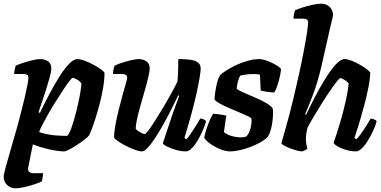

<svg xmlns="http://www.w3.org/2000/svg" viewBox="-38 -820 2063 1040"><path d="M46 200Q19 200 0.5 182Q-18 164 -18 138Q-18 126 -7.5 86.5Q3 47 19.5 -8.5Q36 -64 53 -125Q64 -166 75.5 -209.5Q87 -253 96 -292Q105 -331 110.5 -359.5Q116 -388 116 -399Q116 -409 110 -414Q104 -419 87 -419H39Q39 -431 42 -444Q45 -457 47 -464Q61 -471 87 -479.5Q113 -488 139 -494Q165 -500 178 -500Q205 -500 222.5 -487.5Q240 -475 240 -449Q240 -434 231.5 -402.5Q223 -371 211.5 -334.5Q200 -298 188.5 -265Q177 -232 171 -213L178 -208Q199 -252 225 -302Q251 -352 279 -397.5Q307 -443 333.5 -471.5Q360 -500 382 -500Q397 -500 421 -491Q445 -482 469 -469Q493 -456 510 -443.5Q527 -431 528 -425Q528 -388 520.5 -344Q513 -300 501.5 -256.5Q490 -213 478 -175.5Q466 -138 456.5 -114Q447 -90 444 -86Q439 -79 421 -65Q403 -51 380.5 -36Q358 -21 338 -10.5Q318 0 309 0Q278 0 231 -10.5Q184 -21 140 -38L116 81Q111 102 119 110Q127 118 143 118H195Q195 130 192.5 143Q190 156 188 163Q174 170 148 178.5Q122 187 93.5 193.5Q65 200 46 200ZM326 -84Q337 -95 347.5 -123.5Q358 -152 368 -189Q378 -226 386 -262.5Q394 -299 398.5 -328Q403 -357 403 -368Q395 -380 379.5 -389Q364 -398 355 -398Q351 -398 337 -379.5Q323 -361 303 -331Q283 -301 261.5 -266.5Q240 -232 221 -198.5Q202 -165 189 -139.5Q176 -114 174 -104Q221 -90 258 -87Q295 -84 326 -84Z M731 0Q716 0 691.5 -9Q667 -18 642 -31Q617 -44 599.5 -56.5Q582 -69 580 -75Q580 -105 587.5 -145Q595 -185 605.5 -227Q616 -269 626 -305.5Q636 -342 643.5 -367.5Q651 -393 651 -400Q651 -419 622 -419H574Q574 -431 577 -444Q580 -457 582 -464Q595 -471 621 -479.5Q647 -488 673 -494Q699 -500 713 -500Q738 -500 755.5 -487.5Q773 -475 773 -451Q773 -435 765.5 -403Q758 -371 746.5 -331Q735 -291 723.5 -250.5Q712 -210 704.5 -175.5Q697 -141 697 -122Q706 -112 722 -103Q738 -94 746 -94Q752 -94 768 -116Q784 -138 806 -172.5Q828 -207 851 -246Q874 -285 893.5 -320.5Q913 -356 923 -378Q926 -404 927 -439Q928 -474 928 -500Q1001 -500 1025 -487.5Q1049 -475 1049 -449Q1049 -419 1028 -321Q1007 -223 961 -73L972 -66Q982 -76 995.5 -96Q1009 -116 1023 -138.5Q1037 -161 1047 -178Q1056 -178 1066 -173Q1076 -168 1078 -163Q1073 -142 1061 -114.5Q1049 -87 1033.5 -60.5Q1018 -34 1001 -17Q984 0 970 0Q943 0 915 -8Q887 -16 866.5 -26.5Q846 -37 844 -44L893 -191Q904 -223 915.5 -254Q927 -285 933 -301L928 -304Q911 -270 890.5 -229Q870 -188 847.5 -147.5Q825 -107 803 -73.5Q781 -40 762.5 -20Q744 0 731 0Z M1208 0Q1182 0 1151 -13.5Q1120 -27 1096 -45Q1072 -63 1068 -75Q1074 -102 1083 -129Q1092 -156 1101.5 -176Q1111 -196 1117 -204Q1124 -204 1139.5 -202Q1155 -200 1169.5 -197.5Q1184 -195 1188 -193Q1185 -179 1182 -153.5Q1179 -128 1175 -105Q1190 -91 1216 -83.5Q1242 -76 1268 -76Q1284 -76 1295 -80Q1305 -88 1312.5 -106Q1320 -124 1323 -144Q1326 -164 1324 -178Q1321 -183 1302 -192Q1283 -201 1255.5 -212.5Q1228 -224 1200 -236Q1172 -248 1151 -260Q1130 -272 1124 -282Q1124 -294 1127.5 -318.5Q1131 -343 1137.5 -370Q1144 -397 1155 -414Q1163 -422 1185 -436.5Q1207 -451 1237 -465.5Q1267 -480 1301.5 -490Q1336 -500 1370 -500Q1380 -500 1399 -494Q1418 -488 1437.5 -478.5Q1457 -469 1470.5 -459.5Q1484 -450 1484 -444Q1484 -436 1479 -411Q1474 -386 1465.5 -359.5Q1457 -333 1447 -319Q1438 -319 1422 -321Q1406 -323 1391.5 -325.5Q1377 -328 1374 -330Q1373 -352 1372 -374.5Q1371 -397 1370 -416Q1353 -419 1334 -419Q1313 -419 1292.5 -416Q1272 -413 1263 -410Q1248 -383 1244 -339Q1255 -330 1284 -317.5Q1313 -305 1346.5 -290.5Q1380 -276 1406.5 -260.5Q1433 -245 1440 -230Q1443 -192 1435.5 -147.5Q1428 -103 1413 -80Q1394 -59 1356.5 -40.5Q1319 -22 1278.5 -11Q1238 0 1208 0Z M1597 0Q1586 0 1568.5 -5Q1551 -10 1532.5 -17Q1514 -24 1501 -31.5Q1488 -39 1486 -44Q1492 -66 1504 -107Q1516 -148 1528.5 -195.5Q1541 -243 1551 -285Q1567 -351 1581.5 -417Q1596 -483 1607 -541Q1618 -599 1624.5 -641Q1631 -683 1631 -699Q1631 -719 1604 -719H1552Q1552 -731 1554.5 -744Q1557 -757 1560 -764Q1574 -771 1600.5 -779.5Q1627 -788 1655 -794Q1683 -800 1702 -800Q1730 -800 1748 -782Q1766 -764 1766 -738Q1766 -735 1762 -718Q1758 -701 1751 -673L1704 -465Q1682 -371 1655.5 -302Q1629 -233 1615 -202L1620 -198Q1640 -241 1667 -293Q1694 -345 1723 -392Q1752 -439 1779.5 -469.5Q1807 -500 1829 -500Q1844 -500 1867 -491Q1890 -482 1912.5 -469Q1935 -456 1951 -443.5Q1967 -431 1968 -425Q1966 -388 1957 -343.5Q1948 -299 1936 -253.5Q1924 -208 1912.5 -169.5Q1901 -131 1892.5 -105Q1884 -79 1882 -73L1893 -66Q1903 -76 1917.5 -96Q1932 -116 1946 -138.5Q1960 -161 1970 -178Q1979 -178 1989.5 -173Q2000 -168 2002 -163Q1997 -142 1984.5 -114.5Q1972 -87 1956 -60.5Q1940 -34 1922.5 -17Q1905 0 1891 0Q1864 0 1836.5 -8Q1809 -16 1790 -27.5Q1771 -39 1769 -47Q1773 -58 1784.5 -92.5Q1796 -127 1809.5 -174Q1823 -221 1834.5 -272Q1846 -323 1851 -368Q1841 -380 1826.5 -388.5Q1812 -397 1806 -397Q1801 -397 1786 -378Q1771 -359 1750 -328.5Q1729 -298 1706.5 -262Q1684 -226 1663 -191Q1642 -156 1628 -129Q1624 -115 1621.5 -99Q1619 -83 1619 -65Q1619 -41 1627 -15Q1622 -10 1613 -5.5Q1604 -1 1597 0Z"/></svg>

Font: Texturina 72pt 72pt ExtraBold
Style: Italic
Weight: 800
Italic angle: -11°
Designer: Guillermo Torres Carreño
Foundry: Omnibus-Type
Version: Version 1.002; ttfautohint (v1.8.3)